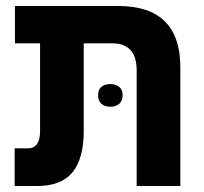

<svg xmlns="http://www.w3.org/2000/svg" viewBox="-20 -622 683 642"><path d="M29 0V-126H73Q114 -126 114 -184V-477H30V-602H375Q583 -602 583 -397V0H437V-386Q437 -433 416 -455Q395 -477 358 -477H260V-184Q260 -92 222.5 -46Q185 0 104 0ZM308 -304Q308 -323 319.5 -332Q331 -341 349 -341Q366 -341 378 -332Q390 -323 390 -304Q390 -284 378 -274.5Q366 -265 349 -265Q331 -265 319.5 -274.5Q308 -284 308 -304Z"/></svg>

Font: Noto Sans Hebrew SemiCondensed
Style: Bold
Weight: 700
Width: 4
Designer: Monotype Design Team
Foundry: Monotype Imaging Inc.
Version: Version 2.004; ttfautohint (v1.8.4.7-5d5b)